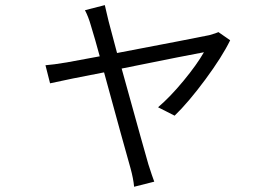

<svg xmlns="http://www.w3.org/2000/svg" viewBox="-20 -628 1040 736"><path d="M817.4 -504.9 862.3 -473.6Q832 -411.1 767.1 -323.2Q702.1 -235.4 649.4 -184.6L585.9 -216.8Q632.8 -256.8 683.6 -318.4Q734.4 -379.9 761.7 -427.7Q711.9 -418.9 446.3 -365.2Q539.1 -30.3 548.8 2Q563.5 47.9 571.3 68.4L494.1 87.9Q491.2 56.6 480.5 17.6Q457 -64.5 378.9 -350.6Q246.1 -325.2 171.9 -308.6L154.3 -377.9Q182.6 -379.9 235.4 -388.7L362.3 -412.1Q344.7 -477.5 328.1 -531.2Q319.3 -562.5 305.7 -588.9L381.8 -608.4Q383.8 -599.6 389.2 -576.7Q394.5 -553.7 396.5 -545.9L428.7 -424.8Q715.8 -479.5 782.2 -493.2Q809.6 -501 817.4 -504.9Z"/></svg>

Font: Gen Shin Gothic Normal
Style: Regular
Weight: 300
Designer: [Source Han Sans]
Ryoko NISHIZUKA  (kana & ideographs); Paul D. Hunt (Latin, Greek & Cyrillic); Wenlong ZHANG  (bopomofo
Version: Version 1.002.20150607